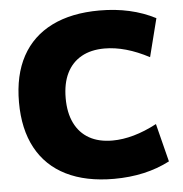

<svg xmlns="http://www.w3.org/2000/svg" viewBox="-53 -791 812 852"><g transform="rotate(-5 353.0 -365.0)"><path d="M421 10Q296 10 208.5 -33.5Q121 -77 75.5 -161Q30 -245 30 -365Q30 -486 75.5 -569.5Q121 -653 208.5 -696.5Q296 -740 421 -740Q562 -740 670 -684L627 -514Q521 -570 429 -570Q368 -570 325.5 -546Q283 -522 260.5 -476.5Q238 -431 238 -365Q238 -300 260.5 -254Q283 -208 325.5 -184Q368 -160 429 -160Q521 -160 627 -216L670 -46Q562 10 421 10Z"/></g></svg>

Font: M PLUS 2 Thin Black
Style: Regular
Weight: 900
Version: Version 1.001